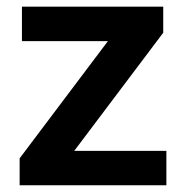

<svg xmlns="http://www.w3.org/2000/svg" viewBox="-20 -548 546 568"><path d="M472.2 -101.6V0H74.7V-101.6ZM462.9 -451.2 123 0H38.1V-79.6L376 -528.3H462.9ZM415.5 -528.3V-426.3H44.9V-528.3Z"/></svg>

Font: Roboto SemiBold
Style: Regular
Weight: 600
Designer: Christian Robertson
Foundry: Google
Version: Version 3.009; 2024